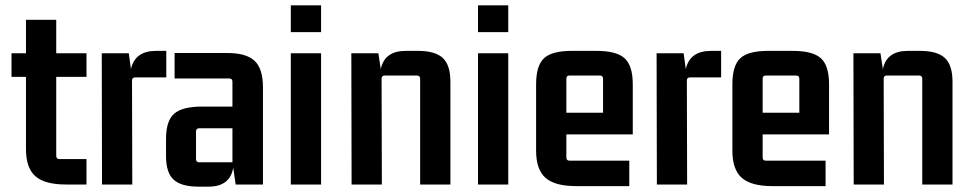

<svg xmlns="http://www.w3.org/2000/svg" viewBox="-20 -689 3620 717"><path d="M303 -490V-402H190V-107Q190 -95 202 -95H303V0H226Q147 0 112 -31Q77 -62 77 -132V-402H23V-490H77V-615H190V-490Z M563 -499H601V-400H485Q473 -400 473 -388L474 0H361L360 -490H461L469 -431Q484 -499 563 -499Z M759 8H721Q657 8 628.5 -18Q600 -44 600 -106V-170Q600 -238 630.5 -264.5Q661 -291 735 -291H848V-384Q848 -396 836 -396H632V-491H824Q898 -492 930 -462.5Q962 -433 962 -363V0H860L851 -63Q839 8 759 8ZM848 -83V-210H724Q712 -210 712 -198V-95Q712 -83 724 -83Z M1179 -569H1066V-669H1179ZM1179 0H1066V-490H1179Z M1495 -499H1541Q1605 -499 1633.5 -472.5Q1662 -446 1662 -384V0H1549V-395Q1549 -407 1537 -407H1417Q1405 -407 1405 -395L1406 0H1293L1292 -490H1393L1402 -431Q1416 -499 1495 -499Z M1878 -569H1765V-669H1878ZM1878 0H1765V-490H1878Z M2330 6H2131Q2052 6 2017 -25Q1982 -56 1982 -126V-374Q1982 -444 2011.5 -471.5Q2041 -499 2115 -499H2208Q2282 -499 2312.5 -471.5Q2343 -444 2343 -374V-187H2095V-101Q2095 -89 2107 -89H2330ZM2107 -407Q2095 -407 2095 -395V-268H2232V-395Q2232 -407 2220 -407Z M2635 -499H2673V-400H2557Q2545 -400 2545 -388L2546 0H2433L2432 -490H2533L2541 -431Q2556 -499 2635 -499Z M3063 6H2864Q2785 6 2750 -25Q2715 -56 2715 -126V-374Q2715 -444 2744.5 -471.5Q2774 -499 2848 -499H2941Q3015 -499 3045.5 -471.5Q3076 -444 3076 -374V-187H2828V-101Q2828 -89 2840 -89H3063ZM2840 -407Q2828 -407 2828 -395V-268H2965V-395Q2965 -407 2953 -407Z M3370 -499H3416Q3480 -499 3508.5 -472.5Q3537 -446 3537 -384V0H3424V-395Q3424 -407 3412 -407H3292Q3280 -407 3280 -395L3281 0H3168L3167 -490H3268L3277 -431Q3291 -499 3370 -499Z"/></svg>

Font: Gemunu Libre
Style: Bold
Weight: 700
Designer: Puspanada Ekanayake, Sola Matas, Pathum Egodawatta, Kosala Senevirathne
Foundry: mooniak
Version: Version 1.100